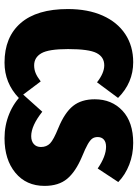

<svg xmlns="http://www.w3.org/2000/svg" viewBox="100 -691 609 849"><g transform="rotate(90 404.5 -266.5)"><path d="M413 -484 344 -391Q303 -423 269 -423Q232 -423 214.5 -389Q197 -355 197 -263Q197 -177 215.5 -145Q234 -113 269 -113Q287 -113 303 -119.5Q319 -126 340 -142L413 -45Q347 18 257 18Q144 18 82 -53.5Q20 -125 20 -262Q20 -351 49 -416Q78 -481 131 -516Q184 -551 255 -551Q346 -551 413 -484Z M785 -485 725 -394Q671 -431 629 -431Q608 -431 597 -421Q586 -411 586 -394Q586 -380 592.5 -370.5Q599 -361 617 -350.5Q635 -340 674 -324Q740 -296 771 -258.5Q802 -221 802 -159Q802 -78 744 -30Q686 18 591 18Q534 18 483 -3Q432 -24 396 -62L474 -149Q536 -100 582 -100Q604 -100 617 -111.5Q630 -123 630 -143Q630 -168 614 -183.5Q598 -199 546 -220Q478 -248 448.5 -285Q419 -322 419 -381Q419 -456 469.5 -503.5Q520 -551 612 -551Q663 -551 708 -533.5Q753 -516 785 -485Z"/></g></svg>

Font: Fira Sans Extra Condensed ExtraBold
Style: Regular
Weight: 800
Width: 1
Designer: Carrois Corporate & Edenspiekermann AG
Foundry: Carrois Corporate GbR & Edenspiekermann AG
Version: Version 4.203